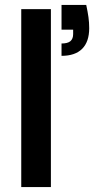

<svg xmlns="http://www.w3.org/2000/svg" viewBox="-20 -757 391 777"><path d="M66 0V-720H186V0ZM229 -531V-581Q254 -581 265 -590.5Q276 -600 276 -619V-637H229V-737H329Q335 -709 338 -687.5Q341 -666 341 -643Q341 -588 312.5 -559.5Q284 -531 229 -531Z"/></svg>

Font: DM Sans 24pt SemiBold
Style: Regular
Weight: 600
Designer: Colophon Foundry, Jonny Pinhorn
Foundry: Colophon Foundry
Version: Version 4.004;gftools[0.9.30]